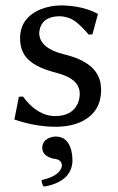

<svg xmlns="http://www.w3.org/2000/svg" viewBox="-20 -459 436 710"><path d="M186 45.9Q230.5 45.9 243.7 97.2Q247.6 113.8 248 131.8Q248 202.6 165.5 226.1Q153.8 229.5 142.1 231Q134.3 222.2 133.8 207Q192.9 193.8 206.5 163.6Q208.5 158.2 209 153.8Q209 132.3 183.1 128.4Q180.2 127.9 178.2 127.9Q137.7 118.7 136.2 88.9Q136.2 59.6 166.5 49.3Q176.3 45.9 186 45.9ZM49.8 -101.1 64.9 -102.1Q117.2 -30.8 183.1 -29.8Q247.6 -29.8 268.1 -77.6Q274.9 -94.2 274.9 -112.8Q274.9 -157.7 218.3 -180.2Q201.7 -186.5 173.8 -193.8Q85.9 -218.3 64 -267.6Q54.2 -290 54.2 -316.9Q54.2 -393.1 130.9 -424.8Q165.5 -438.5 205.1 -439Q281.7 -438.5 339.8 -409.2L341.8 -405.8L321.8 -332L308.1 -331.1Q269.5 -376.5 243.7 -388.7Q222.7 -398.4 201.2 -398.9Q143.6 -398.9 128.9 -357.9Q125.5 -347.2 125 -335.9Q126.5 -280.3 217.8 -257.8Q338.9 -229 352.1 -149.4Q353.5 -138.2 354 -127Q354 -49.8 290 -13.7Q247.6 9.8 184.1 9.8Q109.4 9.3 33.2 -17.1Z"/></svg>

Font: Linux Biolinum O
Style: Regular
Weight: 400
Designer: Philipp H. Poll
Foundry: Philipp H. Poll
Version: Version 1.0.4